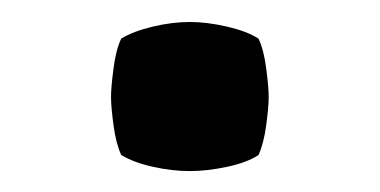

<svg xmlns="http://www.w3.org/2000/svg" viewBox="-20 -354 354 179"><path d="M83.5 -263.5Q83.5 -272.5 85.8 -290Q88 -307.5 93 -318Q104.5 -325 122.5 -329.2Q140.5 -333.5 157 -333.5Q173 -333.5 191.5 -329.2Q210 -325 221 -318Q226 -307.5 228.2 -290Q230.5 -272.5 230.5 -263.5Q230.5 -254.5 228.2 -237.5Q226 -220.5 221 -209.5Q210.5 -202.5 191.8 -198.5Q173 -194.5 157 -194.5Q140.5 -194.5 122.5 -198.5Q104.5 -202.5 93 -209.5Q88 -220.5 85.8 -237.5Q83.5 -254.5 83.5 -263.5Z"/></svg>

Font: Signika Negative Light SemiBold
Style: Regular
Weight: 600
Version: Version 2.001